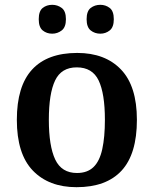

<svg xmlns="http://www.w3.org/2000/svg" viewBox="-20 -768 639 798"><path d="M298 10Q183 10 116.5 -59Q50 -128 50 -270Q50 -410 113.5 -479Q177 -548 301 -548Q417 -548 483 -479Q549 -410 549 -270Q549 -128 485.5 -59Q422 10 298 10ZM300 -49Q343 -49 368.5 -73.5Q394 -98 405 -148Q416 -198 416 -270Q416 -379 390 -433.5Q364 -488 299 -488Q235 -488 209 -433.5Q183 -379 183 -270Q183 -161 209.5 -105Q236 -49 300 -49ZM397 -628Q374 -628 357 -641.5Q340 -655 340 -688Q340 -722 357 -735Q374 -748 397 -748Q419 -748 436 -735Q453 -722 453 -688Q453 -655 436 -641.5Q419 -628 397 -628ZM197 -628Q174 -628 157.5 -641.5Q141 -655 141 -688Q141 -722 157.5 -735Q174 -748 197 -748Q219 -748 236.5 -735Q254 -722 254 -688Q254 -655 236.5 -641.5Q219 -628 197 -628Z"/></svg>

Font: Noto Serif Kannada SemiBold
Style: Regular
Weight: 600
Version: Version 2.003